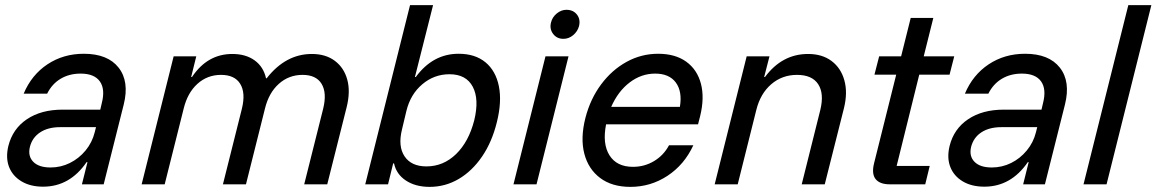

<svg xmlns="http://www.w3.org/2000/svg" viewBox="-20 -720 4518 750"><path d="M148.3 9.2Q98.3 9.2 63.8 -11.7Q29.2 -32.5 15.4 -67.9Q1.7 -103.3 12.5 -149.2Q29.2 -216.7 85 -254.2Q140.8 -291.7 224.2 -291.7H371.7L377.5 -316.7Q391.7 -371.7 370 -402.1Q348.3 -432.5 295 -432.5Q250.8 -432.5 217.1 -412.5Q183.3 -392.5 164.2 -354.2H72.5Q103.3 -427.5 165.4 -468.8Q227.5 -510 307.5 -510Q400.8 -510 443.3 -455.8Q485.8 -401.7 463.3 -311.7L385 0H300L321.7 -86.7H318.3Q252.5 9.2 148.3 9.2ZM177.5 -65.8Q217.5 -65.8 252.9 -83.3Q288.3 -100.8 314.2 -132.1Q340 -163.3 350 -203.3L355 -223.3H215Q167.5 -223.3 136.7 -202.9Q105.8 -182.5 96.7 -145.8Q88.3 -110 110 -87.9Q131.7 -65.8 177.5 -65.8Z M533.3 0 658.3 -500H746.7L726.7 -419.2H730Q790 -509.2 887.5 -509.2Q940 -509.2 974.6 -484.2Q1009.2 -459.2 1019.2 -414.2H1021.7Q1095.8 -509.2 1198.3 -509.2Q1252.5 -509.2 1288.3 -482.1Q1324.2 -455 1336.7 -408.3Q1349.2 -361.7 1334.2 -301.7L1258.3 0H1168.3L1242.5 -295.8Q1257.5 -357.5 1236.2 -392.5Q1215 -427.5 1161.7 -427.5Q1108.3 -427.5 1069.2 -392.5Q1030 -357.5 1015 -295.8L940.8 0H850.8L925 -295.8Q940 -357.5 918.3 -392.5Q896.7 -427.5 843.3 -427.5Q790 -427.5 751.2 -392.5Q712.5 -357.5 697.5 -295.8L623.3 0Z M1658.3 10Q1603.3 10 1565.8 -14.6Q1528.3 -39.2 1519.2 -81.7H1515.8L1495.8 0H1406.7L1581.7 -700H1671.7L1600.8 -419.2H1604.2Q1670.8 -510 1771.7 -510Q1835.8 -510 1876.3 -476.7Q1916.7 -443.3 1928.8 -382.9Q1940.8 -322.5 1920.8 -242.5Q1901.7 -165 1862.9 -108.3Q1824.2 -51.7 1771.7 -20.8Q1719.2 10 1658.3 10ZM1645.8 -70Q1711.7 -70 1761.3 -117.9Q1810.8 -165.8 1832.5 -250Q1852.5 -332.5 1826.7 -381.2Q1800.8 -430 1735.8 -430Q1675.8 -430 1629.6 -390.8Q1583.3 -351.7 1567.5 -286.7L1550 -213.3Q1534.2 -148.3 1560.4 -109.2Q1586.7 -70 1645.8 -70Z M1985.8 0 2110.8 -500H2200.8L2075.8 0ZM2180.8 -568.3Q2155 -568.3 2140.4 -587.9Q2125.8 -607.5 2132.5 -632.5Q2137.5 -653.3 2155 -667.5Q2172.5 -681.7 2192.5 -681.7Q2219.2 -681.7 2233.8 -662.9Q2248.3 -644.2 2241.7 -617.5Q2235.8 -596.7 2218.8 -582.5Q2201.7 -568.3 2180.8 -568.3Z M2442.5 10Q2370.8 10 2324.6 -24.6Q2278.3 -59.2 2262.5 -119.6Q2246.7 -180 2266.7 -259.2Q2285.8 -333.3 2327.9 -390Q2370 -446.7 2427.5 -478.3Q2485 -510 2550.8 -510Q2617.5 -510 2660.4 -479.2Q2703.3 -448.3 2717.9 -393.3Q2732.5 -338.3 2715 -266.7L2706.7 -234.2H2347.5Q2332.5 -158.3 2360.8 -113.3Q2389.2 -68.3 2452.5 -68.3Q2497.5 -68.3 2535 -90.8Q2572.5 -113.3 2593.3 -152.5H2688.3Q2653.3 -76.7 2587.5 -33.3Q2521.7 10 2442.5 10ZM2367.5 -302.5H2635.8Q2645.8 -362.5 2620 -397.5Q2594.2 -432.5 2539.2 -432.5Q2485 -432.5 2439.6 -397.9Q2394.2 -363.3 2367.5 -302.5Z M2771.7 0 2896.7 -500H2985.8L2965 -419.2H2968.3Q3035 -509.2 3136.7 -509.2Q3191.7 -509.2 3228.3 -481.7Q3265 -454.2 3278.3 -406.2Q3291.7 -358.3 3276.7 -297.5L3201.7 0H3111.7L3184.2 -290Q3200 -354.2 3176.2 -390.8Q3152.5 -427.5 3093.3 -427.5Q3035 -427.5 2992.5 -390.8Q2950 -354.2 2934.2 -290L2861.7 0Z M3455.8 0Q3416.7 0 3400.4 -20.4Q3384.2 -40.8 3394.2 -81.7L3480.8 -428.3H3395.8L3414.2 -500H3500L3537.5 -650H3625.8L3588.3 -500H3707.5L3689.2 -428.3H3570.8L3482.5 -71.7H3611.7L3594.2 0Z M3825 9.2Q3775 9.2 3740.4 -11.7Q3705.8 -32.5 3692.1 -67.9Q3678.3 -103.3 3689.2 -149.2Q3705.8 -216.7 3761.7 -254.2Q3817.5 -291.7 3900.8 -291.7H4048.3L4054.2 -316.7Q4068.3 -371.7 4046.7 -402.1Q4025 -432.5 3971.7 -432.5Q3927.5 -432.5 3893.8 -412.5Q3860 -392.5 3840.8 -354.2H3749.2Q3780 -427.5 3842.1 -468.8Q3904.2 -510 3984.2 -510Q4077.5 -510 4120 -455.8Q4162.5 -401.7 4140 -311.7L4061.7 0H3976.7L3998.3 -86.7H3995Q3929.2 9.2 3825 9.2ZM3854.2 -65.8Q3894.2 -65.8 3929.6 -83.3Q3965 -100.8 3990.8 -132.1Q4016.7 -163.3 4026.7 -203.3L4031.7 -223.3H3891.7Q3844.2 -223.3 3813.3 -202.9Q3782.5 -182.5 3773.3 -145.8Q3765 -110 3786.7 -87.9Q3808.3 -65.8 3854.2 -65.8Z M4212.5 0 4387.5 -700H4477.5L4302.5 0Z"/></svg>

Font: Funnel Sans
Style: Italic
Weight: 400
Italic angle: -14.036°
Version: Version 1.000; Beta; Release 5; Build 24; ttfautohint (v1.8.